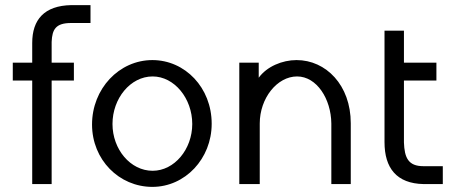

<svg xmlns="http://www.w3.org/2000/svg" viewBox="-20 -720 1783 751"><path d="M334 -700H259C153 -698 106 -643 106 -552V-475H30V-405H106V0H182V-405H269V-475H182V-556C184 -605 198 -630 258 -630H334Z M576 -485C446 -485 340 -373 340 -233C340 -95 446 11 576 11C704 11 808 -99 808 -236C808 -377 704 -485 576 -485ZM577 -421C662 -421 732 -335 732 -235C732 -136 662 -52 577 -52C490 -52 420 -136 420 -235C420 -335 490 -421 577 -421Z M1276 0H1352V-238C1352 -387 1255 -485 1140 -485C1084 -485 1024 -460 992 -416V-475H916V0H996V-237C996 -336 1064 -421 1142 -421C1219 -421 1275 -333 1276 -237Z M1484 -600V-164C1484 -63 1531 -2 1637 0H1712V-70H1636C1577 -70 1562 -103 1560 -163V-405H1687V-475H1560V-600Z"/></svg>

Font: Mint Spirit
Style: Regular
Weight: 400
Designer: HARENDAL Hirwen
Foundry: Arkandis Digital Foundry.
Version: Version 1.004;FFEdit